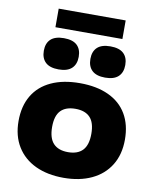

<svg xmlns="http://www.w3.org/2000/svg" viewBox="-103 -1048 920 1135"><g transform="rotate(10 357.0 -480.0)"><path d="M37.5 -274.5Q37.5 -364 75.2 -427.5Q113 -491 184.8 -524.2Q256.5 -557.5 357 -557.5Q457.5 -557.5 529.2 -524.2Q601 -491 638.5 -427.5Q676 -364 676 -274.5Q676 -185.5 636.5 -121.2Q597 -57 525 -23.2Q453 10.5 357 10.5Q260.5 10.5 188.5 -23.2Q116.5 -57 77 -121.2Q37.5 -185.5 37.5 -274.5ZM474.5 -274Q474.5 -341 444.8 -372.2Q415 -403.5 357 -403.5Q298.5 -403.5 268.8 -372.5Q239 -341.5 239 -274.5Q239 -207 269 -175.2Q299 -143.5 357 -143.5Q415 -143.5 444.8 -175.2Q474.5 -207 474.5 -274ZM112.5 -709.5Q112.5 -754.5 138.5 -778.8Q164.5 -803 217.5 -803Q270.5 -803 296.2 -778.8Q322 -754.5 322 -709.5Q322 -664.5 296 -640Q270 -615.5 217.5 -615.5Q164.5 -615.5 138.5 -640Q112.5 -664.5 112.5 -709.5ZM392 -709.5Q392 -754.5 417.8 -778.8Q443.5 -803 496.5 -803Q549.5 -803 575.5 -778.8Q601.5 -754.5 601.5 -709.5Q601.5 -664.5 575.5 -640Q549.5 -615.5 496.5 -615.5Q444 -615.5 418 -640Q392 -664.5 392 -709.5ZM156 -858V-969.5H558V-858Z"/></g></svg>

Font: Encode Sans Expanded ExtraBold
Style: Regular
Weight: 800
Width: 7
Designer: Multiple Designers
Foundry: Impallari Type
Version: Version 2.000